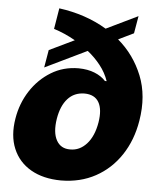

<svg xmlns="http://www.w3.org/2000/svg" viewBox="-54 -811 722 869"><g transform="rotate(5 306.5 -376.5)"><path d="M526.9 -680.7 457.5 -647Q531.2 -584.5 567.9 -493.4Q604.5 -402.3 585.4 -288.1Q570.8 -199.2 525.9 -131.6Q481 -64 412.1 -26.4Q343.3 11.2 255.4 11.7Q174.3 11.2 118.2 -21.2Q62 -53.7 37.4 -112.5Q12.7 -171.4 25.9 -250Q37.1 -318.8 73.7 -375.7Q110.4 -432.6 166.3 -466.8Q222.2 -501 291.5 -501Q333 -500.5 364 -488Q395 -475.6 414.6 -454.1H422.4Q409.2 -492.2 383.5 -524.7Q357.9 -557.1 325.2 -583L135.3 -491.2L148.9 -571.3L262.7 -626Q237.8 -640.1 212.6 -651.1Q187.5 -662.1 164.6 -668.9L180.2 -763.7Q301.3 -747.6 397 -690.4L540.5 -759.8ZM284.7 -131.8Q327.6 -131.3 359.4 -166.3Q391.1 -201.2 401.9 -264.6Q411.6 -324.2 392.8 -356.7Q374 -389.2 327.6 -389.6Q280.8 -389.2 251.5 -356.7Q222.2 -324.2 212.4 -264.6Q202.6 -202.1 222.2 -166.7Q241.7 -131.3 284.7 -131.8Z"/></g></svg>

Font: Inter Black
Style: Italic
Weight: 900
Italic angle: -9.39999°
Designer: Rasmus Andersson
Foundry: rsms
Version: Version 4.000;git-a52131595